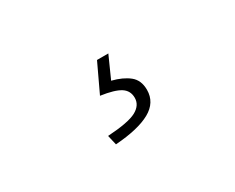

<svg xmlns="http://www.w3.org/2000/svg" viewBox="-47 -148 628 514"><g transform="rotate(-30 267.5 108.5)"><path d="M199 219 192 189Q257 185 281 172Q305 159 305 136Q305 114 287 102.5Q269 91 227 85L268 -2H303L273 65Q305 73 324.5 88.5Q344 104 344 134Q344 173 307 193.5Q270 214 199 219Z"/></g></svg>

Font: CV Source Sans Light
Style: Regular
Weight: 300
Designer: Paul D. Hunt
Foundry: Adobe Systems Incorporated
Version: Version 3.001